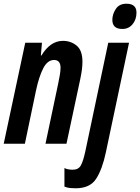

<svg xmlns="http://www.w3.org/2000/svg" viewBox="-27 -774 755 1034"><path d="M708 -706Q708 -754 654 -754Q615 -754 596.5 -725.5Q578 -697 578 -667Q578 -618 632 -618Q666 -618 687 -643.5Q708 -669 708 -706ZM107 0 167 -287Q183 -362 206 -406.5Q229 -451 264 -451Q299 -451 299 -409Q299 -392 295 -369Q291 -346 286 -322L218 0H331L405 -347Q417 -403 417 -441Q417 -503 385.5 -528.5Q354 -554 312 -554Q244 -554 196 -475H193L199 -544H109L-7 0ZM543 47 668 -544H556L433 39Q421 95 408 117.5Q395 140 365 140Q337 140 320 131V231Q335 237 349.5 238.5Q364 240 380 240Q458 240 491 188.5Q524 137 543 47Z"/></svg>

Font: Noto Sans Display Condensed
Style: Bold Italic
Weight: 700
Width: 3
Designer: Monotype Design team
Foundry: Monotype Imaging Inc.
Version: 1.000